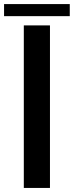

<svg xmlns="http://www.w3.org/2000/svg" viewBox="-64 -925 363 945"><path d="M53.2 0V-800H181.9V0ZM-44 -904.9H279.4V-845.5H-44Z"/></svg>

Font: Big Shoulders Text SC Thin
Style: Regular
Weight: 100
Designer: Patric King
Foundry: XO Type Co
Version: Version 2.002